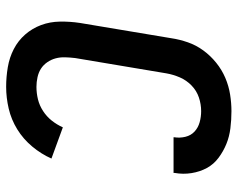

<svg xmlns="http://www.w3.org/2000/svg" viewBox="-96 -688 791 640"><g transform="rotate(90 300.0 -367.5)"><path d="M269 8Q236 8 203.5 2.5Q171 -3 143 -17.5Q115 -32 94.5 -55.5Q74 -79 63 -108.5Q52 -138 51.5 -171.5Q51 -205 56 -238L107 -543Q111 -570 120.5 -597.5Q130 -625 147.5 -649Q165 -673 188.5 -692Q212 -711 239 -722.5Q266 -734 294.5 -738.5Q323 -743 350 -743Q379 -743 407 -739.5Q435 -736 459.5 -726Q484 -716 505.5 -700Q527 -684 539.5 -661Q552 -638 556.5 -610Q561 -582 556 -554V-550H437V-552Q440 -571 435.5 -589.5Q431 -608 418 -620Q405 -632 387 -637Q369 -642 350 -642Q327 -642 304.5 -634.5Q282 -627 264.5 -610Q247 -593 237.5 -571Q228 -549 224 -526L173 -222Q171 -205 170.5 -188.5Q170 -172 174 -157Q178 -142 187 -129Q196 -116 208.5 -108Q221 -100 237 -96.5Q253 -93 269 -93Q290 -93 310.5 -98Q331 -103 349.5 -115Q368 -127 381.5 -144Q395 -161 404 -181L508 -143Q493 -109 468 -79Q443 -49 410.5 -29Q378 -9 341.5 -0.5Q305 8 269 8Z"/></g></svg>

Font: Iosevka Aile
Style: Bold Italic
Weight: 700
Italic angle: -9°
Designer: Belleve Invis
Foundry: Belleve Invis
Version: Version 28.0.1; ttfautohint (v1.8.4)